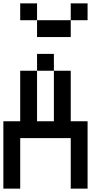

<svg xmlns="http://www.w3.org/2000/svg" viewBox="-20 -1120 640 1140"><path d="M0 0V-400H100V-700H200V-400H300V-700H400V-400H500V0H400V-300H100V0ZM200 -700V-800H300V-700ZM200 -1000H400V-900H200ZM200 -1100V-1000H100V-1100ZM400 -1000V-1100H500V-1000Z"/></svg>

Font: Galmuri9 Regular
Style: Regular
Weight: 400
Designer: Lee Minseo (quiple)
Version: Version 2.399;hotconv 1.1.1;makeotfexe 2.6.0 DEVELOPMENT